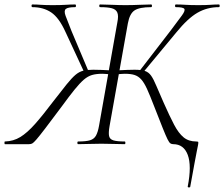

<svg xmlns="http://www.w3.org/2000/svg" viewBox="-42 -645 1003 859"><path d="M308 0Q304 0 304 -6Q304 -12 308 -12Q343 -12 361 -17.5Q379 -23 387.5 -38.5Q396 -54 401 -82L483 -545Q489 -574 483 -588.5Q477 -603 458.5 -608Q440 -613 406 -613Q402 -613 402 -619Q402 -625 406 -625Q428 -625 459.5 -623.5Q491 -622 519 -622Q551 -622 583 -623.5Q615 -625 634 -625Q638 -625 638 -619Q638 -613 634 -613Q582 -613 560 -598.5Q538 -584 530 -540L448 -80Q443 -51 446 -36.5Q449 -22 465.5 -17Q482 -12 516 -12Q519 -12 519 -6Q519 0 516 0Q494 0 467.5 -1Q441 -2 412 -2Q382 -2 355 -1Q328 0 308 0ZM-20 0Q-22 0 -22 -6Q-22 -12 -20 -12Q18 -13 49 -32Q80 -51 115 -90.5Q150 -130 196 -191Q233 -239 256 -267.5Q279 -296 295.5 -310Q312 -324 330 -328.5Q348 -333 375 -333Q404 -333 458 -330L455 -312Q444 -313 434 -314Q424 -315 416 -315Q389 -315 370 -309.5Q351 -304 333 -288.5Q315 -273 291.5 -244Q268 -215 233 -167Q186 -104 160 -70Q134 -36 121 -21Q108 -6 102 -3Q96 0 88 0ZM337 -317 251 -502Q222 -566 187 -589.5Q152 -613 103 -613Q99 -613 99 -619Q99 -625 103 -625Q121 -625 141 -623.5Q161 -622 193 -622Q230 -622 252 -623.5Q274 -625 294 -625Q298 -625 298 -619Q298 -613 294 -613Q262 -613 252.5 -605Q243 -597 251.5 -574Q260 -551 278 -506L354 -326ZM809 191Q808 194 802.5 193.5Q797 193 798 189Q816 96 798 48Q780 0 733 0Q726 0 720.5 -3.5Q715 -7 707.5 -22Q700 -37 686 -72Q672 -107 647 -171Q629 -218 616 -246.5Q603 -275 590 -289.5Q577 -304 560 -309.5Q543 -315 516 -315Q508 -315 497.5 -314Q487 -313 476 -312L478 -330Q534 -333 560 -333Q590 -333 606.5 -327.5Q623 -322 634 -306.5Q645 -291 657 -262Q669 -233 690 -186Q717 -125 737 -87Q757 -49 779.5 -30.5Q802 -12 836 -12Q844 -12 845 -9.5Q846 -7 844 4Q842 15 838.5 31.5Q835 48 828.5 84Q822 120 809 191ZM595 -317 581 -326 722 -509Q756 -554 772 -576Q788 -598 782.5 -605.5Q777 -613 745 -613Q741 -613 741 -619Q741 -625 745 -625Q767 -625 788.5 -623.5Q810 -622 846 -622Q880 -622 899.5 -623.5Q919 -625 937 -625Q941 -625 941 -619Q941 -613 937 -613Q885 -613 841.5 -588Q798 -563 746 -499Z"/></svg>

Font: Cormorant Infant Light
Style: Italic
Weight: 300
Italic angle: -10°
Designer: Christian Thalmann (Catharsis Fonts)
Foundry: Catharsis Fonts
Version: Version 4.001